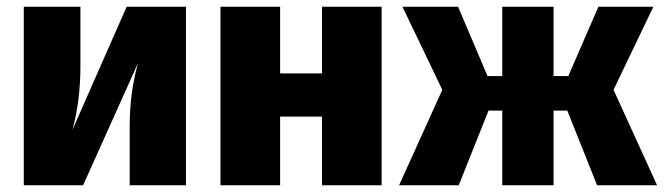

<svg xmlns="http://www.w3.org/2000/svg" viewBox="-20 -553 1981 573"><path d="M535 -533V0H367V-175Q367 -277 392 -365L228 0H51V-533H220V-355Q220 -252 196 -165L358 -533Z M941 0V-205H816V0H638V-533H816V-334H941V-533H1119V0Z M1930 -533 1811 -285 1941 0H1762L1673 -223H1632V0H1479V-223H1438L1349 0H1171L1300 -285L1181 -533H1347L1435 -326H1479V-533H1632V-326H1676L1766 -533Z"/></svg>

Font: FiraGO ExtraBold
Style: Regular
Weight: 800
Designer: bBox Type
Foundry: bBox Type GmbH
Version: Version 1.001;PS 001.001;hotconv 1.0.88;makeotf.lib2.5.64775